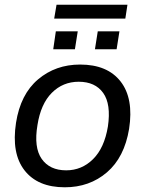

<svg xmlns="http://www.w3.org/2000/svg" viewBox="-20 -786 616 815"><path d="M255 9Q140 9 84 -63Q28 -135 48 -265Q67 -386 141.5 -449Q216 -512 320 -512Q436 -512 492 -440Q548 -368 528 -239Q508 -118 434 -54.5Q360 9 255 9ZM261 -63Q327 -63 375 -110.5Q423 -158 438 -249Q452 -344 418 -391.5Q384 -439 314 -439Q247 -439 200 -392Q153 -345 139 -255Q123 -160 157 -111.5Q191 -63 261 -63ZM210 -707 220 -766H521L512 -707ZM206 -577 217 -653H310L298 -577ZM383 -577 395 -653H487L475 -577Z"/></svg>

Font: Mulish Medium
Style: Italic
Weight: 500
Italic angle: -9°
Designer: Vernon Adams
Foundry: Vernon Adams
Version: Version 3.603; ttfautohint (v1.8.3)